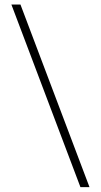

<svg xmlns="http://www.w3.org/2000/svg" viewBox="-20 -688 434 826"><path d="M365 117H326L29 -668.5H68Z"/></svg>

Font: Anek Telugu ExtraLight
Style: Regular
Weight: 250
Version: Version 1.003